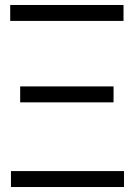

<svg xmlns="http://www.w3.org/2000/svg" viewBox="-20 -749 541 771"><path d="M476 -729V-665H21V-729ZM478 -62V2H24V-62ZM436 -402V-338H61V-402Z"/></svg>

Font: Sinter Normal
Style: Regular
Weight: 350
Foundry: Adobe & rsms
Version: Version 1.000